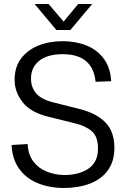

<svg xmlns="http://www.w3.org/2000/svg" viewBox="-20 -928 631 960"><path d="M297 12Q223 11 165.5 -13.5Q108 -38 74.5 -86Q41 -134 38 -203L118 -208Q121 -155 146.5 -121Q172 -87 212.5 -70.5Q253 -54 299 -53Q372 -52 421 -84Q470 -116 470 -186Q470 -245 439 -272Q408 -299 352 -312L219 -345Q131 -367 92 -418.5Q53 -470 53 -528Q53 -592 85 -635Q117 -678 171.5 -700Q226 -722 293 -722Q359 -722 412.5 -700.5Q466 -679 499 -634.5Q532 -590 536 -522L458 -519Q444 -657 294 -657Q217 -657 176 -624Q135 -591 135 -535Q135 -492 160.5 -461.5Q186 -431 247 -416L378 -383Q464 -361 508 -315Q552 -269 552 -189Q552 -121 519 -76Q486 -31 428.5 -9.5Q371 12 297 12ZM262 -778 153 -908H223L298 -820L371 -908H441L332 -778Z"/></svg>

Font: Special Gothic
Style: Regular
Weight: 400
Designer: Alistair McCready
Foundry: Monolith
Version: Version 1.010; ttfautohint (v1.8.4.7-5d5b)